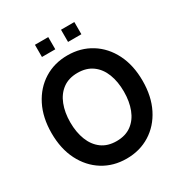

<svg xmlns="http://www.w3.org/2000/svg" viewBox="-201 -1014 1108 1173"><g transform="rotate(-30 353.5 -427.5)"><path d="M353.5 14Q260.5 14 188 -31.2Q115.5 -76.5 74 -158.2Q32.5 -240 32.5 -350Q32.5 -460 74 -541.8Q115.5 -623.5 188 -668.8Q260.5 -714 353.5 -714Q446.5 -714 519.2 -668.8Q592 -623.5 633.2 -541.8Q674.5 -460 674.5 -350Q674.5 -240 633.2 -158.2Q592 -76.5 519.2 -31.2Q446.5 14 353.5 14ZM353.5 -109.5Q416.5 -109.5 458.5 -140.5Q500.5 -171.5 521.5 -226Q542.5 -280.5 542.5 -350Q542.5 -420 521.5 -474.2Q500.5 -528.5 458.2 -559.5Q416 -590.5 353.5 -590.5Q291 -590.5 249 -559.5Q207 -528.5 185.8 -474Q164.5 -419.5 164.5 -350Q164.5 -280.5 185.8 -226Q207 -171.5 249 -140.5Q291 -109.5 353.5 -109.5ZM214.5 -783V-869H308.5V-783ZM398.5 -783V-869H492.5V-783Z"/></g></svg>

Font: Cabin
Style: Bold
Weight: 700
Width: 4
Designer: Pablo Impallari
Foundry: Pablo Impallari. http://www.impallari.com Igino Marini. http://www.ikern.com
Version: Version 3.001